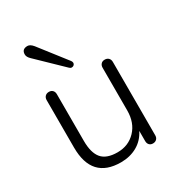

<svg xmlns="http://www.w3.org/2000/svg" viewBox="-181 -870 915 992"><g transform="rotate(-30 276.5 -374.5)"><path d="M251 6.8Q78.1 6.8 78.1 -181.2V-463.9Q78.1 -478 86.7 -486.6Q95.2 -495.1 109.1 -495.1Q123 -495.1 131.1 -486.6Q139.2 -478 139.2 -463.9V-185.1Q139.2 -114.3 167.5 -80.6Q195.8 -46.9 261.2 -46.9Q326.7 -46.9 369.4 -91.6Q412.1 -136.2 412.1 -210V-463.9Q412.1 -478 420.2 -486.6Q428.2 -495.1 442.1 -495.1Q456.1 -495.1 464.6 -486.6Q473.1 -478 473.1 -463.9V-25.9Q473.1 -11.7 464.6 -3.4Q456.1 4.9 442.4 4.9Q428.7 4.9 420.9 -3.7Q413.1 -12.2 413.1 -25.9V-86.9Q390.1 -41 347.7 -17.1Q305.2 6.8 251 6.8ZM98.1 -724.1Q97.7 -755.9 131.8 -755.9Q147.5 -755.9 164.1 -735.8L289.1 -575.2Q293.9 -568.4 293.9 -561.8Q293.9 -555.2 288.6 -550Q283.2 -544.9 275.6 -544.9Q268.1 -544.9 262.2 -550.8L115.2 -692.9Q98.1 -709 98.1 -724.1Z"/></g></svg>

Font: Nunito-Light
Style: Regular
Weight: 300
Designer: Vernon Adams
Foundry: newtypography
Version: Version 3.000